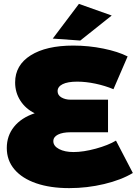

<svg xmlns="http://www.w3.org/2000/svg" viewBox="-20 -954 715 990"><path d="M387 -934 556 -874 394 -745 252 -755ZM255 -226Q255 -201 284.5 -185.5Q314 -170 359 -170Q410 -170 474 -187.5Q538 -205 578 -229L665 -62Q605 -26 517 -5Q429 16 337 16Q239 16 166.5 -9Q94 -34 54.5 -80.5Q15 -127 15 -191Q15 -254 52.5 -300.5Q90 -347 159 -370Q112 -393 85 -435Q58 -477 58 -529Q58 -618 138 -668.5Q218 -719 358 -719Q437 -719 513 -703.5Q589 -688 638 -663L565 -494Q522 -512 472.5 -522.5Q423 -533 378 -533Q329 -533 303 -520Q277 -507 277 -484Q277 -463 297 -451.5Q317 -440 344 -440H537V-272H344Q303 -272 279 -260Q255 -248 255 -226Z"/></svg>

Font: TypoPRO Montserrat Alternates
Style: Regular
Weight: 900
Designer: Julieta Ulanovsky
Foundry: Julieta Ulanovsky
Version: Version 6.001